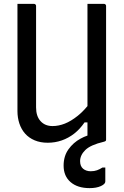

<svg xmlns="http://www.w3.org/2000/svg" viewBox="-20 -720 640 990"><path d="M527 0Q527 0 527 0Q527 4 525 6.5Q523 9 515 11Q447 27 420 53.5Q393 80 393 111Q393 137 408.5 150Q424 163 448 163Q466 163 480 158Q494 153 508 144H523V216Q523 229 500 239.5Q477 250 442 250Q380 250 344 219Q308 188 308 134Q308 85 333 50Q358 15 395 -5Q413 -15 431 -21V-89H416Q392 -54 362.5 -31Q333 -8 298.5 4Q264 16 226 16Q188 16 158.5 3.5Q129 -9 109.5 -31Q90 -53 80 -83Q70 -113 70 -147V-700H155Q159 -700 161 -698.5Q163 -697 164.5 -695Q166 -693 166 -689V-166Q166 -121 189 -95.5Q212 -70 251 -70Q282 -70 314 -82.5Q346 -95 381 -123Q406 -143 431 -173V-700H516Q520 -700 522 -698.5Q524 -697 525.5 -695Q527 -693 527 -689Z"/></svg>

Font: Code D OnePiece
Style: Regular
Weight: 400
Version: Version 1.085; ttfautohint (v1.8.4.7-5d5b);Nerd Fonts 3.0.2